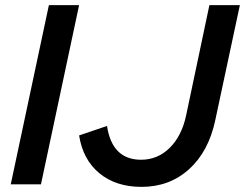

<svg xmlns="http://www.w3.org/2000/svg" viewBox="-20 -720 957 750"><path d="M22 0 171 -700H289L140 0ZM533 10Q433 10 368.5 -43Q304 -96 289 -191L398 -228Q418 -96 531 -96Q596 -96 643 -142.5Q690 -189 707 -269L798 -700H917L821 -251Q795 -128 718.5 -59Q642 10 533 10Z"/></svg>

Font: Red Hat Text Medium
Style: Italic
Weight: 500
Italic angle: -12°
Designer: Pentagram, MCKL
Foundry: Pentagram, MCKL
Version: Version 1.023; ttfautohint (v1.8.3)